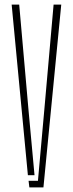

<svg xmlns="http://www.w3.org/2000/svg" viewBox="-20 -820 318 840"><path d="M31 -800H64L105 -335.5L131 -53.5H102ZM105 -29H146L173.5 -335.5L214.5 -800H248L170 0H108.5Z"/></svg>

Font: Big Shoulders Stencil Display ExtraLight
Style: Regular
Weight: 250
Designer: Patric King
Foundry: XO Type Co
Version: Version 2.001